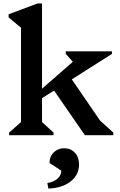

<svg xmlns="http://www.w3.org/2000/svg" viewBox="-20 -785 696 1115"><path d="M33 0V-15L102 -76V-624L30 -684V-702L198 -765H224V-270L403 -426L362 -472V-487H630V-472L397 -324L561 -85L638 -15V0H473L294 -259L224 -215V-76L291 -15V0ZM261 310 255 278Q292 272 314 252.5Q336 233 336 206L268 162V157Q268 123 292.5 99.5Q317 76 352 76Q391 76 415 102Q439 128 439 170Q439 230 390.5 268.5Q342 307 261 310Z"/></svg>

Font: Platypi Medium
Style: Regular
Weight: 500
Designer: David Sargent
Foundry: Bolt Cutter Type
Version: Version 1.200; ttfautohint (v1.8.4.7-5d5b)